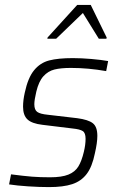

<svg xmlns="http://www.w3.org/2000/svg" viewBox="-20 -755 483 783"><path d="M17 -3 25 -44Q79 -37 111 -34.5Q143 -32 184 -32Q232 -32 259 -43Q286 -54 299.5 -76Q313 -98 322 -136Q329 -165 329 -189Q329 -213 317.5 -220.5Q306 -228 276 -231L153 -246Q110 -251 92 -268Q74 -285 74 -320Q74 -346 81 -377Q94 -438 119 -468.5Q144 -499 180.5 -508.5Q217 -518 277 -518Q312 -518 352.5 -514.5Q393 -511 421 -506L413 -465Q340 -478 269 -478Q228 -478 202 -471.5Q176 -465 157 -444Q138 -423 128 -381Q120 -347 120 -330Q120 -307 132 -298.5Q144 -290 175 -287L295 -273Q340 -267 358.5 -252.5Q377 -238 377 -201Q377 -173 367 -130Q356 -75 333.5 -45.5Q311 -16 274.5 -4Q238 8 180 8Q141 8 95 5Q49 2 17 -3ZM173 -597 174 -602 295 -735H350L415 -602L414 -597H383L318 -702L209 -597Z"/></svg>

Font: Saira Semi Condensed ExtraLight
Style: Italic
Weight: 200
Width: 4
Italic angle: -12°
Designer: Hector Gatti with collaboration of the Omnibus-Type team
Foundry: Omnibus-Type
Version: Version 1.001; ttfautohint (v1.8)